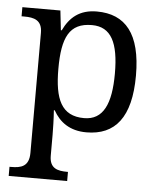

<svg xmlns="http://www.w3.org/2000/svg" viewBox="-55 -593 724 880"><g transform="rotate(5 307.0 -153.0)"><path d="M287 240V198H284C240 198 202 190 202 131V35C202 10 201 -39 198 -78H202C231 -26 278 10 355 10C487 10 559 -76 559 -269C559 -461 487 -546 355 -546C276 -546 231 -507 202 -446H198L188 -536H13V-494H26C70 -494 108 -485 108 -426V126C108 189 71 198 26 198H18V240ZM339 -54C234 -54 202 -130 202 -269C202 -413 234 -482 338 -482C427 -482 462 -411 462 -270C462 -130 427 -54 339 -54Z"/></g></svg>

Font: Liu Chibing Harmony Marks (Sposobin) Font
Style: Regular
Weight: 400
Designer: Liu Chibing
Foundry: Liu Chibing
Version: Version 1.003